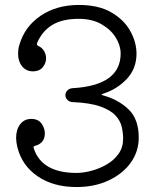

<svg xmlns="http://www.w3.org/2000/svg" viewBox="-20 -744 634 775"><path d="M289 11Q196 11 132.5 -32Q69 -75 50 -150Q45 -172 45 -187Q45 -221 61.5 -242.5Q78 -264 106 -264Q134 -264 147.5 -245.5Q161 -227 161 -205Q161 -184 149.5 -171.5Q138 -159 123 -156Q113 -154 116 -146Q148 -46 289 -46Q316 -46 348.5 -54.5Q381 -63 410.5 -80Q440 -97 458.5 -123Q477 -149 477 -184Q477 -207 471.5 -231.5Q466 -256 446.5 -277.5Q427 -299 385.5 -314Q344 -329 271 -332Q260 -333 252 -341Q244 -349 244 -360Q244 -371 252 -379Q260 -387 272 -388Q467 -399 467 -528Q467 -560 447.5 -592Q428 -624 390 -646Q352 -668 298 -668Q231 -668 190.5 -643Q150 -618 130 -571Q129 -569 129 -567Q129 -562 134 -559Q151 -551 158.5 -537Q166 -523 166 -509Q166 -489 152.5 -472.5Q139 -456 113 -456Q86 -456 69.5 -476Q53 -496 53 -527Q53 -535 54 -544Q55 -553 58 -562Q79 -636 143.5 -680Q208 -724 298 -724Q378 -724 429.5 -694Q481 -664 506 -618.5Q531 -573 531 -528Q531 -467 492 -425.5Q453 -384 397 -366Q384 -362 396 -359Q458 -342 499 -302.5Q540 -263 540 -189Q540 -132 507.5 -87Q475 -42 418 -15.5Q361 11 289 11Z"/></svg>

Font: Kiwi Maru Light
Style: Regular
Weight: 300
Designer: Hiroki-Chan
Version: Version 1.100